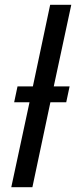

<svg xmlns="http://www.w3.org/2000/svg" viewBox="-20 -780 317 800"><path d="M27 0 103 -354H39L53 -420H117L189 -760H277L204 -420H270L256 -354H190L115 0Z"/></svg>

Font: Noto Sans IKEA
Style: Italic
Weight: 400
Italic angle: -12°
Designer: Monotype Design Team
Foundry: Monotype Imaging Inc.
Version: Version 2.001